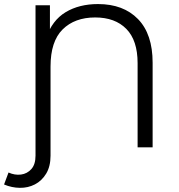

<svg xmlns="http://www.w3.org/2000/svg" viewBox="-47 -726 880 946"><path d="M-27 183 -5 124Q26 138 56.5 134Q87 130 107.5 107Q128 84 128 41V-700H199V-527L180 -539Q210 -626 276.5 -666Q343 -706 436 -706Q561 -706 633 -632Q705 -558 705 -417V0H631V-415Q631 -527 575.5 -583.5Q520 -640 422 -640Q321 -640 261.5 -581Q202 -522 202 -398V41Q202 94 180.5 129.5Q159 165 125 182.5Q91 200 51 199.5Q11 199 -27 183Z"/></svg>

Font: Montserrat Thin
Style: Regular
Weight: 400
Version: Version 9.000